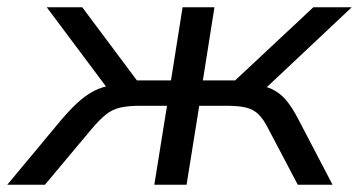

<svg xmlns="http://www.w3.org/2000/svg" viewBox="-55 -510 991 530"><path d="M-35 0 114 -179Q143 -213 167 -233.5Q191 -254 216.5 -264.5Q242 -275 276 -278L252 -252L74 -490H172L323 -288H417L449 -490H537L505 -288H594L810 -490H916L663 -252L639 -277Q671 -275 693.5 -265Q716 -255 733.5 -235Q751 -215 770 -178L863 0H767L686 -154Q673 -180 659 -194Q645 -208 624.5 -213Q604 -218 570 -218H495L460 0H371L406 -218H332Q299 -218 277 -213Q255 -208 237.5 -194Q220 -180 198 -154L69 0Z"/></svg>

Font: Nunito Sans 10pt SemiExpanded
Style: Italic
Weight: 400
Width: 6
Italic angle: -9°
Designer: Vernon Adams
Foundry: Vernon Adams
Version: Version 3.101;gftools[0.9.27]